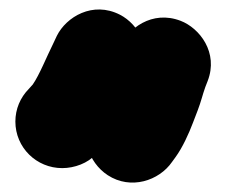

<svg xmlns="http://www.w3.org/2000/svg" viewBox="-20 -768 478 406"><path d="M343.8 -425.6 351.3 -435.9C365.9 -456 379.1 -484.9 388.1 -508.7L398 -534.5C405.3 -553.5 408.1 -567 414.1 -583.8L419 -596.4C442.7 -657.1 401.7 -708.8 361.9 -724C301.6 -747.1 249.8 -707.9 234 -667.6L228.9 -654.3C212.3 -609.8 203.7 -572.2 186.8 -546.8L178.8 -534.8C144.8 -483.8 166.8 -424.2 207.9 -397.5C256.4 -365.9 316.4 -385.8 343.8 -425.6ZM111.5 -412.5C137.4 -412.5 165.9 -422.8 183 -442.1L189.9 -449.8C201.5 -461 210.6 -471.8 218.7 -487.4C241 -521.9 255.5 -557.3 269.9 -588L277.4 -603.9C305.3 -662.1 273.2 -716.6 233.6 -736.9C176.1 -766.3 120.1 -732.1 100.3 -692.4L92.3 -675.4C78.8 -648.4 63.2 -609.2 49.2 -589.2C48.9 -588.9 48.3 -588.3 48 -587.9L41 -580.1C22.7 -561.6 12.5 -537.1 12.5 -511C12.5 -455.8 57.3 -412.5 111.5 -412.5Z"/></svg>

Font: Smoothie
Style: ExBd
Weight: 800
Foundry: Cannot Into Space Fonts
Version: Version 0.8